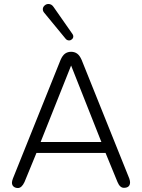

<svg xmlns="http://www.w3.org/2000/svg" viewBox="-20 -936 713 964"><path d="M40 -19Q40 -27 45 -40L284 -635Q294 -658 307 -667Q320 -676 337 -676Q354 -676 367 -667Q380 -658 390 -635L629 -40Q633 -28 633 -21Q633 7 602 7Q582 7 570 -22L510 -168H163L103 -22Q89 8 70 8Q57 8 48.5 1Q40 -6 40 -19ZM184 -223H489L337 -607ZM195 -890Q195 -900 203.5 -908Q212 -916 223 -916Q239 -916 249 -901L344 -765Q348 -760 348 -753Q348 -745 341.5 -739Q335 -733 327 -733Q316 -733 309 -742L202 -872Q195 -880 195 -890Z"/></svg>

Font: SN Pro Light
Style: Regular
Weight: 300
Designer: Tobias Whetton
Foundry: Supernotes
Version: Version 1.002